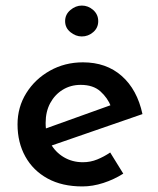

<svg xmlns="http://www.w3.org/2000/svg" viewBox="-20 -660 567 690"><path d="M276 10Q203 10 151 -18.5Q99 -47 71 -97.5Q43 -148 43 -213Q43 -275 74.5 -325.5Q106 -376 159.5 -406Q213 -436 278 -436Q362 -436 417.5 -387Q473 -338 492 -250L151 -132L127 -192L400 -290L379 -277Q367 -308 341 -331.5Q315 -355 270 -355Q234 -355 205.5 -337.5Q177 -320 160.5 -289.5Q144 -259 144 -218Q144 -176 161.5 -144.5Q179 -113 209.5 -95Q240 -77 278 -77Q305 -77 329.5 -87Q354 -97 376 -112L423 -36Q390 -15 351.5 -2.5Q313 10 276 10ZM214 -584Q214 -608 233 -624Q252 -640 274 -640Q297 -640 315 -624Q333 -608 333 -584Q333 -560 315 -544.5Q297 -529 274 -529Q252 -529 233 -544.5Q214 -560 214 -584Z"/></svg>

Font: Josefin Sans Thin Medium
Style: Regular
Weight: 500
Version: Version 2.000